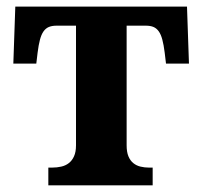

<svg xmlns="http://www.w3.org/2000/svg" viewBox="-20 -556 607 576"><path d="M541 -536.1 546.9 -365.2H478L474.1 -397.9Q471.2 -421.4 467 -437Q462.9 -452.6 456.3 -461.9Q449.7 -471.2 440.4 -475.1Q431.2 -479 417 -479H359.9V-120.1Q359.9 -100.1 365.2 -87.2Q370.6 -74.2 379.9 -66.7Q389.2 -59.1 401.4 -56.2Q413.6 -53.2 426.8 -53.2H438V0H125V-53.2H136.2Q150.9 -53.2 163.8 -56.2Q176.8 -59.1 186.5 -66.7Q196.3 -74.2 202.1 -87.2Q208 -100.1 208 -120.1V-479H149.9Q136.2 -479 126.7 -475.1Q117.2 -471.2 110.6 -461.9Q104 -452.6 99.9 -437Q95.7 -421.4 92.8 -397.9L88.9 -365.2H20L25.9 -536.1Z"/></svg>

Font: Droid Serif
Style: Bold
Weight: 700
Designer: Monotype Design team
Foundry: Monotype Imaging Inc.
Version: Version 1.03